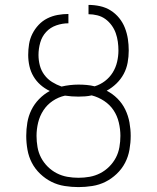

<svg xmlns="http://www.w3.org/2000/svg" viewBox="-20 -755 640 783"><path d="M300 8Q272 8 243.5 3.5Q215 -1 190 -13.5Q165 -26 144 -46Q123 -66 110 -91Q97 -116 92 -144.5Q87 -173 87 -201Q87 -228 91.5 -255Q96 -282 108 -306.5Q120 -331 139.5 -351Q159 -371 183 -384Q162 -394 145 -409Q128 -424 116.5 -443.5Q105 -463 100 -485.5Q95 -508 95 -531Q95 -553 98.5 -575Q102 -597 112 -617Q122 -637 137.5 -653.5Q153 -670 173 -680Q193 -690 215 -694Q237 -698 259 -698V-660Q234 -660 209.5 -651.5Q185 -643 168 -624.5Q151 -606 144 -581Q137 -556 137 -531Q137 -509 142.5 -488Q148 -467 161 -449.5Q174 -432 192.5 -420.5Q211 -409 231 -402Q248 -406 265.5 -408Q283 -410 300 -410Q317 -410 333.5 -408.5Q350 -407 366 -403Q389 -410 408 -424.5Q427 -439 439.5 -459Q452 -479 457.5 -502.5Q463 -526 463 -549Q463 -567 460.5 -585Q458 -603 452 -620Q446 -637 435 -652Q424 -667 409.5 -677.5Q395 -688 377 -692.5Q359 -697 341 -697V-735Q364 -735 387.5 -730Q411 -725 431 -712.5Q451 -700 466 -681.5Q481 -663 489.5 -641Q498 -619 501.5 -596Q505 -573 505 -549Q505 -524 500.5 -499.5Q496 -475 484.5 -453.5Q473 -432 455 -414.5Q437 -397 415 -385Q439 -373 459 -353Q479 -333 491 -308Q503 -283 508 -255.5Q513 -228 513 -201Q513 -173 508 -144.5Q503 -116 490 -91Q477 -66 456 -46Q435 -26 410 -13.5Q385 -1 356.5 3.5Q328 8 300 8ZM300 -30Q323 -30 345.5 -34Q368 -38 388.5 -48.5Q409 -59 425.5 -75.5Q442 -92 452.5 -112Q463 -132 467 -155Q471 -178 471 -201Q471 -228 464.5 -255.5Q458 -283 443 -305.5Q428 -328 404.5 -343.5Q381 -359 354 -366Q341 -363 327 -362Q313 -361 300 -361Q286 -361 272.5 -362Q259 -363 245 -365Q218 -359 195 -343.5Q172 -328 157 -305Q142 -282 135.5 -255Q129 -228 129 -201Q129 -178 133 -155Q137 -132 147.5 -112Q158 -92 174.5 -75.5Q191 -59 211.5 -48.5Q232 -38 254.5 -34Q277 -30 300 -30Z"/></svg>

Font: Iosevka Extralight Extended
Style: Regular
Weight: 200
Width: 7
Monospace: yes
Designer: Belleve Invis
Foundry: Belleve Invis
Version: Version 32.5.0; ttfautohint (v1.8.4)